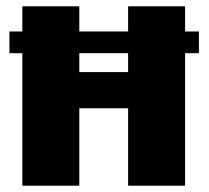

<svg xmlns="http://www.w3.org/2000/svg" viewBox="-20 -590 663 610"><path d="M612 -421H568V0H387V-246H232V0H51V-421H10V-490H51V-570H232V-490H387V-570H568V-490H612ZM387 -421H232V-361H387Z"/></svg>

Font: Lalezar
Style: Regular
Weight: 400
Designer: Borna Izadpanah
Foundry: Borna Izadpanah
Version: Version 1.004